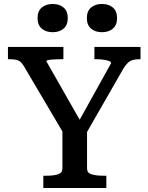

<svg xmlns="http://www.w3.org/2000/svg" viewBox="-20 -946 747 966"><path d="M294 -310 305 -266 99 -615Q90 -630 80 -637Q70 -644 57.5 -646Q45 -648 28 -648H20V-710H299V-648H283Q267 -648 250.5 -647Q234 -646 223.5 -644Q213 -642 213 -638L396 -317L365 -315L539 -628Q539 -635 528.5 -639Q518 -643 501.5 -645.5Q485 -648 468 -648H455V-710H687V-648H679Q663 -648 649.5 -644.5Q636 -641 624.5 -631Q613 -621 602 -603L407 -263L418 -310V-98Q418 -76 440.5 -69Q463 -62 497 -62H515V0H198V-62H216Q250 -62 272 -69Q294 -76 294 -98ZM321 -855Q321 -820 300 -802Q279 -784 245 -784Q211 -784 190 -802Q169 -820 169 -855Q169 -890 190 -908Q211 -926 245 -926Q279 -926 300 -908Q321 -890 321 -855ZM569 -855Q569 -820 548 -802Q527 -784 493 -784Q459 -784 438 -802Q417 -820 417 -855Q417 -890 438 -908Q459 -926 493 -926Q527 -926 548 -908Q569 -890 569 -855Z"/></svg>

Font: Roboto Serif 20pt Medium
Style: Regular
Weight: 500
Version: Version 1.008